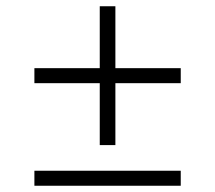

<svg xmlns="http://www.w3.org/2000/svg" viewBox="-20 -647 688 614"><path d="M299 -183V-381H90V-429H299V-627H349V-429H558V-381H349V-183ZM90 -53V-101H558V-53Z"/></svg>

Font: Geologica Cursive Thin
Style: Regular
Weight: 250
Designer: Sindre Bremnes, Frode Helland
Foundry: Monokrom Skriftforlag AS
Version: Version 1.010;gftools[0.9.28]